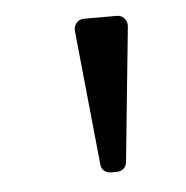

<svg xmlns="http://www.w3.org/2000/svg" viewBox="-33 -760 334 344"><g transform="rotate(-5 133.5 -588.0)"><path d="M164.4 -448.9H153.8Q146.7 -448.9 141.7 -453.1Q136.7 -457.4 136 -464.5L111.5 -706.7Q110.8 -715.2 115.9 -721.2Q121.1 -727.3 130 -727.3H188.2Q197.1 -727.3 202.2 -721.2Q207.4 -715.2 206.7 -706.7L182.2 -464.5Q181.5 -457.4 176.5 -453.1Q171.5 -448.9 164.4 -448.9Z"/></g></svg>

Font: DeltaSans
Style: Regular
Weight: 400
Designer: Rasmus Andersson
Foundry: rsms
Version: Version 3.012